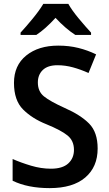

<svg xmlns="http://www.w3.org/2000/svg" viewBox="-20 -959 563 989"><path d="M483 -194Q483 -278 439 -322.5Q395 -367 313 -403Q238 -437 206.5 -462.5Q175 -488 175 -534Q175 -574 200.5 -598.5Q226 -623 276 -623Q316 -623 356 -612Q396 -601 436 -583L475 -679Q432 -700 384 -712Q336 -724 280 -724Q178 -724 115 -673Q52 -622 52 -532Q52 -442 99 -395Q146 -348 219 -319Q295 -288 328 -261Q361 -234 361 -187Q361 -144 331.5 -117Q302 -90 242 -90Q192 -90 140 -105.5Q88 -121 45 -140V-28Q123 10 236 10Q355 10 419 -44.5Q483 -99 483 -194ZM332 -939H203Q183 -905 147.5 -862Q112 -819 86 -791V-779H167Q214 -810 266 -867Q317 -812 368 -779H449V-791Q423 -819 387 -862Q351 -905 332 -939Z"/></svg>

Font: Noto Sans Display Medium
Style: Regular
Weight: 500
Designer: Monotype Design Team
Foundry: Monotype Imaging Inc.
Version: Version 1.900